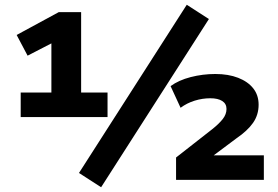

<svg xmlns="http://www.w3.org/2000/svg" viewBox="-20 -756 1168 807"><path d="M67 -264V-367H196V-597L247 -600L96 -522L50 -609L227 -705H321V-367H432V-264ZM405 31 312 -29 765 -736 858 -676ZM720 0V-94L872 -213Q901 -236 916.5 -256Q932 -276 932 -298Q932 -320 914 -331.5Q896 -343 864 -343Q831 -343 798.5 -333Q766 -323 739 -303L697 -394Q731 -419 781.5 -432Q832 -445 885 -445Q940 -445 981 -429Q1022 -413 1044.5 -384.5Q1067 -356 1067 -316Q1067 -273 1043.5 -239.5Q1020 -206 973 -174L870 -97L869 -103H1089V0Z"/></svg>

Font: Nunito Sans 10pt SemiExpanded ExtraBold
Style: Regular
Weight: 800
Width: 6
Designer: Vernon Adams
Foundry: Vernon Adams
Version: Version 3.101;gftools[0.9.27]